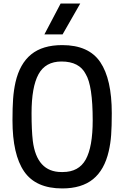

<svg xmlns="http://www.w3.org/2000/svg" viewBox="-20 -1045 697 1077"><path d="M430 -852ZM331 -852H229L320 -1025H430ZM329 12Q181 12 115.5 -83Q50 -178 50 -370Q50 -442 53.5 -490.5Q57 -539 67 -584Q91 -688 155 -740Q219 -792 329 -792Q478 -792 542.5 -696.5Q607 -601 607 -410Q607 -336 603.5 -288Q600 -240 590 -197Q566 -92 502 -40Q438 12 329 12ZM332 -80Q422 -80 461 -150.5Q500 -221 500 -370Q500 -565 461 -629Q425 -700 325 -700Q235 -700 196 -628.5Q157 -557 157 -410Q157 -315 164 -255Q186 -80 325 -80Z"/></svg>

Font: Tanohe Sans Medium
Style: Regular
Weight: 500
Designer: Village Type and Design LLC
Foundry: Cooper Hewitt Smithsonian Design Museum
Version: Version 1.00;September 29, 2021;FontCreator 13.0.0.2655 64-b